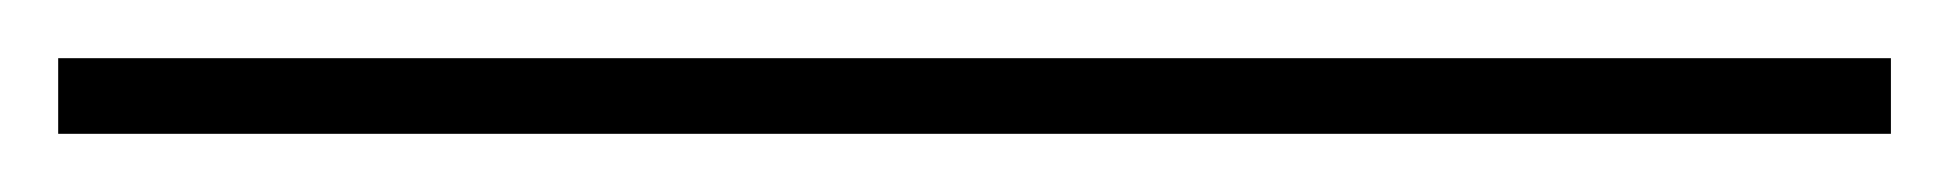

<svg xmlns="http://www.w3.org/2000/svg" viewBox="-20 7 670 66"><path d="M0 53V27H630V53Z"/></svg>

Font: Allura
Style: Regular
Weight: 400
Designer: Robert E. Leuschke
Foundry: Robert E. Leuschke
Version: Version 1.110